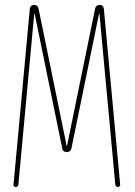

<svg xmlns="http://www.w3.org/2000/svg" viewBox="-20 -750 540 770"><path d="M43 0Q39.1 0 36.1 -2.9Q33.2 -5.9 34.2 -9.8L99.6 -714.8Q101.6 -729.5 116.2 -730.5Q131.8 -730.5 134.8 -714.8L247.1 -166Q247.1 -165 248 -165Q249 -165 249 -166L361.3 -714.8Q364.3 -729.5 379.9 -730.5Q393.6 -730.5 396.5 -714.8L461.9 -9.8Q461.9 -5.9 459.5 -2.9Q457 0 453.1 0Q444.3 0 442.4 -9.8L378.9 -694.3Q378.9 -695.3 377.9 -695.3Q377 -695.3 377 -694.3L266.6 -155.3Q263.7 -140.6 248 -140.1Q232.4 -139.6 229.5 -155.3L119.1 -694.3Q119.1 -695.3 118.2 -695.3Q117.2 -695.3 117.2 -694.3L53.7 -9.8Q51.8 0 43 0Z"/></svg>

Font: Rounded-X Mgen+ 2m thin
Style: Regular
Weight: 100
Designer: [Source Han Sans]
Ryoko NISHIZUKA  (kana & ideographs); Paul D. Hunt (Latin, Greek & Cyrillic); Wenlong ZHANG  (bopomofo
Version: Version 1.059.20150602